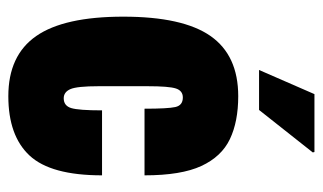

<svg xmlns="http://www.w3.org/2000/svg" viewBox="-177 -586 775 461"><g transform="rotate(90 210.5 -355.5)"><path d="M148 -590 206 -723H345L346 -719L244 -590ZM211 12Q113 12 66.5 -55Q20 -122 20 -264Q20 -407 66.5 -473.5Q113 -540 211 -540Q272 -540 314 -520Q356 -500 378.5 -451.5Q401 -403 401 -315H241Q241 -371 237 -389Q233 -407 214 -407Q198 -407 192.5 -390.5Q187 -374 187 -322V-205Q187 -153 194 -137Q201 -121 216 -121Q234 -121 239.5 -139Q245 -157 245 -213H401Q401 -90 353.5 -39Q306 12 211 12Z"/></g></svg>

Font: Archivo ExtraCondensed Black
Style: Regular
Weight: 900
Width: 2
Designer: Hector Gatti
Foundry: Omnibus-Type
Version: Version 2.001; ttfautohint (v1.8.3)